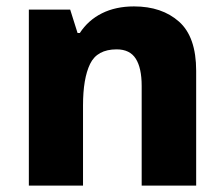

<svg xmlns="http://www.w3.org/2000/svg" viewBox="-20 -579 699 599"><path d="M398 -559Q485 -559 538.5 -511.5Q592 -464 592 -358V0H422V-311Q422 -367 403.5 -396Q385 -425 344 -425Q283 -425 261 -379.5Q239 -334 239 -250V0H70V-549H199L222 -476H229Q255 -516 298 -537.5Q341 -559 398 -559Z"/></svg>

Font: Noto Sans Thai Looped ExtraBold
Style: Regular
Weight: 800
Designer: Sasikarn Vongin, Ben Mitchell
Foundry: The Fontpad Ltd
Version: Version 1.001; ttfautohint (v1.8.4.7-5d5b)